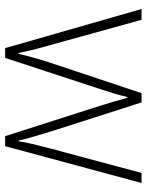

<svg xmlns="http://www.w3.org/2000/svg" viewBox="68 -637 570 746"><g transform="rotate(90 353.0 -264.0)"><path d="M390 -371Q381 -400 374 -424Q367 -448 360 -474H357Q351 -448 343.5 -423Q336 -398 327 -371L205 1H167L15 -529H57L155 -175Q168 -130 174.5 -102.5Q181 -75 186 -51H189Q195 -75 202 -102Q209 -129 223 -172L342 -529H378L492 -173Q503 -135 512 -105.5Q521 -76 526 -51H529Q532 -75 539 -103.5Q546 -132 557 -175L652 -529H691L548 1H509Z"/></g></svg>

Font: Noto Sans Gujarati UI ExtraLight
Style: Regular
Weight: 200
Designer: Jelle Bosma - Monotype Design Team, Universal Thirst
Foundry: Monotype Imaging Inc.
Version: Version 2.106; ttfautohint (v1.8.4.7-5d5b)